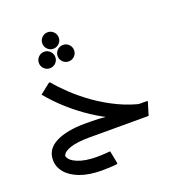

<svg xmlns="http://www.w3.org/2000/svg" viewBox="-148 -763 1012 1086"><g transform="rotate(-20 358.5 -220.0)"><path d="M586 -6Q522 -22 455.5 -52Q389 -82 326 -123.5Q263 -165 207 -215Q151 -265 106 -320L168 -369H175Q207 -330 254.5 -285Q302 -240 361.5 -198Q421 -156 489.5 -123.5Q558 -91 631 -76ZM279 0V-82H314Q341 -82 366 -80.5Q391 -79 407 -77Q423 -75 423 -75L517 -82H657V-75L634 0ZM282 200Q205 200 151 180Q97 160 68.5 126Q40 92 40 50Q40 -16 105.5 -49Q171 -82 279 -82V0Q204 0 162 14Q120 28 113 52Q120 81 165.5 99.5Q211 118 280 118Q296 118 317 117Q338 116 361 114L375 185V195Q349 198 324.5 199Q300 200 282 200ZM202 -444Q182 -444 167.5 -458.5Q153 -473 153 -493Q153 -514 167.5 -528.5Q182 -543 203 -543Q223 -543 237.5 -528.5Q252 -514 252 -493Q252 -473 237.5 -458.5Q223 -444 202 -444ZM315 -444Q295 -444 280.5 -458.5Q266 -473 266 -493Q266 -514 280.5 -528.5Q295 -543 316 -543Q336 -543 350.5 -528.5Q365 -514 365 -493Q365 -473 350.5 -458.5Q336 -444 315 -444ZM258 -541Q238 -541 223.5 -555.5Q209 -570 209 -590Q209 -611 223.5 -625.5Q238 -640 259 -640Q279 -640 293.5 -625.5Q308 -611 308 -590Q308 -570 293.5 -555.5Q279 -541 258 -541Z"/></g></svg>

Font: Fustat Medium
Style: Regular
Weight: 500
Designer: Mohamed Gaber, Khaled Hosny, Laura Garcia Mut
Foundry: Kief Type Foundry, Alif Type Foundry, Hard Type Foundry
Version: Version 1.007